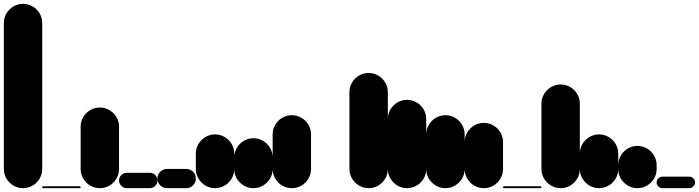

<svg xmlns="http://www.w3.org/2000/svg" viewBox="-20 -980 3640 1000"><path d="M0 -100H200V-860H0ZM100 -200Q73 -200 50 -186.5Q27 -173 13.5 -150Q0 -127 0 -100Q0 -73 13.5 -50Q27 -27 50 -13.5Q73 0 100 0Q127 0 150 -13.5Q173 -27 186.5 -50Q200 -73 200 -100Q200 -127 186.5 -150Q173 -173 150 -186.5Q127 -200 100 -200ZM100 -960Q73 -960 50 -946.5Q27 -933 13.5 -910Q0 -887 0 -860Q0 -833 13.5 -810Q27 -787 50 -773.5Q73 -760 100 -760Q127 -760 150 -773.5Q173 -787 186.5 -810Q200 -833 200 -860Q200 -887 186.5 -910Q173 -933 150 -946.5Q127 -960 100 -960Z M205 -10Q203 -10 201.5 -8.5Q200 -7 200 -5Q200 -3 201.5 -1.5Q203 0 205 0H395Q397 0 398.5 -1.5Q400 -3 400 -5Q400 -7 398.5 -8.5Q397 -10 395 -10Z M400 -100H600V-320H400ZM500 -200Q473 -200 450 -186.5Q427 -173 413.5 -150Q400 -127 400 -100Q400 -73 413.5 -50Q427 -27 450 -13.5Q473 0 500 0Q527 0 550 -13.5Q573 -27 586.5 -50Q600 -73 600 -100Q600 -127 586.5 -150Q573 -173 550 -186.5Q527 -200 500 -200ZM500 -420Q473 -420 450 -406.5Q427 -393 413.5 -370Q400 -347 400 -320Q400 -293 413.5 -270Q427 -247 450 -233.5Q473 -220 500 -220Q527 -220 550 -233.5Q573 -247 586.5 -270Q600 -293 600 -320Q600 -347 586.5 -370Q573 -393 550 -406.5Q527 -420 500 -420Z M640 -80Q624 -80 612 -68.5Q600 -57 600 -40Q600 -24 612 -12Q624 0 640 0H760Q777 0 788.5 -12Q800 -24 800 -40Q800 -57 788.5 -68.5Q777 -80 760 -80Z M850 -100Q829 -100 814.5 -85.5Q800 -71 800 -50Q800 -29 814.5 -14.5Q829 0 850 0H950Q971 0 985.5 -14.5Q1000 -29 1000 -50Q1000 -71 985.5 -85.5Q971 -100 950 -100Z M1000 -100H1200V-180H1000ZM1100 -200Q1073 -200 1050 -186.5Q1027 -173 1013.5 -150Q1000 -127 1000 -100Q1000 -73 1013.5 -50Q1027 -27 1050 -13.5Q1073 0 1100 0Q1127 0 1150 -13.5Q1173 -27 1186.5 -50Q1200 -73 1200 -100Q1200 -127 1186.5 -150Q1173 -173 1150 -186.5Q1127 -200 1100 -200ZM1100 -280Q1073 -280 1050 -266.5Q1027 -253 1013.5 -230Q1000 -207 1000 -180Q1000 -153 1013.5 -130Q1027 -107 1050 -93.5Q1073 -80 1100 -80Q1127 -80 1150 -93.5Q1173 -107 1186.5 -130Q1200 -153 1200 -180Q1200 -207 1186.5 -230Q1173 -253 1150 -266.5Q1127 -280 1100 -280Z M1200 -100H1400V-160H1200ZM1300 -200Q1273 -200 1250 -186.5Q1227 -173 1213.5 -150Q1200 -127 1200 -100Q1200 -73 1213.5 -50Q1227 -27 1250 -13.5Q1273 0 1300 0Q1327 0 1350 -13.5Q1373 -27 1386.5 -50Q1400 -73 1400 -100Q1400 -127 1386.5 -150Q1373 -173 1350 -186.5Q1327 -200 1300 -200ZM1300 -260Q1273 -260 1250 -246.5Q1227 -233 1213.5 -210Q1200 -187 1200 -160Q1200 -133 1213.5 -110Q1227 -87 1250 -73.5Q1273 -60 1300 -60Q1327 -60 1350 -73.5Q1373 -87 1386.5 -110Q1400 -133 1400 -160Q1400 -187 1386.5 -210Q1373 -233 1350 -246.5Q1327 -260 1300 -260Z M1400 -100H1600V-280H1400ZM1500 -200Q1473 -200 1450 -186.5Q1427 -173 1413.5 -150Q1400 -127 1400 -100Q1400 -73 1413.5 -50Q1427 -27 1450 -13.5Q1473 0 1500 0Q1527 0 1550 -13.5Q1573 -27 1586.5 -50Q1600 -73 1600 -100Q1600 -127 1586.5 -150Q1573 -173 1550 -186.5Q1527 -200 1500 -200ZM1500 -380Q1473 -380 1450 -366.5Q1427 -353 1413.5 -330Q1400 -307 1400 -280Q1400 -253 1413.5 -230Q1427 -207 1450 -193.5Q1473 -180 1500 -180Q1527 -180 1550 -193.5Q1573 -207 1586.5 -230Q1600 -253 1600 -280Q1600 -307 1586.5 -330Q1573 -353 1550 -366.5Q1527 -380 1500 -380Z M1600 0Q1600 0 1600 0Q1600 0 1600 0Q1600 0 1600 0Q1600 0 1600 0H1800Q1800 0 1800 0Q1800 0 1800 0Q1800 0 1800 0Q1800 0 1800 0Z M1800 -100H2000V-500H1800ZM1900 -200Q1873 -200 1850 -186.5Q1827 -173 1813.5 -150Q1800 -127 1800 -100Q1800 -73 1813.5 -50Q1827 -27 1850 -13.5Q1873 0 1900 0Q1927 0 1950 -13.5Q1973 -27 1986.5 -50Q2000 -73 2000 -100Q2000 -127 1986.5 -150Q1973 -173 1950 -186.5Q1927 -200 1900 -200ZM1900 -600Q1873 -600 1850 -586.5Q1827 -573 1813.5 -550Q1800 -527 1800 -500Q1800 -473 1813.5 -450Q1827 -427 1850 -413.5Q1873 -400 1900 -400Q1927 -400 1950 -413.5Q1973 -427 1986.5 -450Q2000 -473 2000 -500Q2000 -527 1986.5 -550Q1973 -573 1950 -586.5Q1927 -600 1900 -600Z M2000 -100H2200V-360H2000ZM2100 -200Q2073 -200 2050 -186.5Q2027 -173 2013.5 -150Q2000 -127 2000 -100Q2000 -73 2013.5 -50Q2027 -27 2050 -13.5Q2073 0 2100 0Q2127 0 2150 -13.5Q2173 -27 2186.5 -50Q2200 -73 2200 -100Q2200 -127 2186.5 -150Q2173 -173 2150 -186.5Q2127 -200 2100 -200ZM2100 -460Q2073 -460 2050 -446.5Q2027 -433 2013.5 -410Q2000 -387 2000 -360Q2000 -333 2013.5 -310Q2027 -287 2050 -273.5Q2073 -260 2100 -260Q2127 -260 2150 -273.5Q2173 -287 2186.5 -310Q2200 -333 2200 -360Q2200 -387 2186.5 -410Q2173 -433 2150 -446.5Q2127 -460 2100 -460Z M2200 -100H2400V-280H2200ZM2300 -200Q2273 -200 2250 -186.5Q2227 -173 2213.5 -150Q2200 -127 2200 -100Q2200 -73 2213.5 -50Q2227 -27 2250 -13.5Q2273 0 2300 0Q2327 0 2350 -13.5Q2373 -27 2386.5 -50Q2400 -73 2400 -100Q2400 -127 2386.5 -150Q2373 -173 2350 -186.5Q2327 -200 2300 -200ZM2300 -380Q2273 -380 2250 -366.5Q2227 -353 2213.5 -330Q2200 -307 2200 -280Q2200 -253 2213.5 -230Q2227 -207 2250 -193.5Q2273 -180 2300 -180Q2327 -180 2350 -193.5Q2373 -207 2386.5 -230Q2400 -253 2400 -280Q2400 -307 2386.5 -330Q2373 -353 2350 -366.5Q2327 -380 2300 -380Z M2400 -100H2600V-240H2400ZM2500 -200Q2473 -200 2450 -186.5Q2427 -173 2413.5 -150Q2400 -127 2400 -100Q2400 -73 2413.5 -50Q2427 -27 2450 -13.5Q2473 0 2500 0Q2527 0 2550 -13.5Q2573 -27 2586.5 -50Q2600 -73 2600 -100Q2600 -127 2586.5 -150Q2573 -173 2550 -186.5Q2527 -200 2500 -200ZM2500 -340Q2473 -340 2450 -326.5Q2427 -313 2413.5 -290Q2400 -267 2400 -240Q2400 -213 2413.5 -190Q2427 -167 2450 -153.5Q2473 -140 2500 -140Q2527 -140 2550 -153.5Q2573 -167 2586.5 -190Q2600 -213 2600 -240Q2600 -267 2586.5 -290Q2573 -313 2550 -326.5Q2527 -340 2500 -340Z M2605 -10Q2603 -10 2601.5 -8.5Q2600 -7 2600 -5Q2600 -3 2601.5 -1.5Q2603 0 2605 0H2795Q2797 0 2798.5 -1.5Q2800 -3 2800 -5Q2800 -7 2798.5 -8.5Q2797 -10 2795 -10Z M2800 -100H3000V-440H2800ZM2900 -200Q2873 -200 2850 -186.5Q2827 -173 2813.5 -150Q2800 -127 2800 -100Q2800 -73 2813.5 -50Q2827 -27 2850 -13.5Q2873 0 2900 0Q2927 0 2950 -13.5Q2973 -27 2986.5 -50Q3000 -73 3000 -100Q3000 -127 2986.5 -150Q2973 -173 2950 -186.5Q2927 -200 2900 -200ZM2900 -540Q2873 -540 2850 -526.5Q2827 -513 2813.5 -490Q2800 -467 2800 -440Q2800 -413 2813.5 -390Q2827 -367 2850 -353.5Q2873 -340 2900 -340Q2927 -340 2950 -353.5Q2973 -367 2986.5 -390Q3000 -413 3000 -440Q3000 -467 2986.5 -490Q2973 -513 2950 -526.5Q2927 -540 2900 -540Z M3000 -100H3200V-180H3000ZM3100 -200Q3073 -200 3050 -186.5Q3027 -173 3013.5 -150Q3000 -127 3000 -100Q3000 -73 3013.5 -50Q3027 -27 3050 -13.5Q3073 0 3100 0Q3127 0 3150 -13.5Q3173 -27 3186.5 -50Q3200 -73 3200 -100Q3200 -127 3186.5 -150Q3173 -173 3150 -186.5Q3127 -200 3100 -200ZM3100 -280Q3073 -280 3050 -266.5Q3027 -253 3013.5 -230Q3000 -207 3000 -180Q3000 -153 3013.5 -130Q3027 -107 3050 -93.5Q3073 -80 3100 -80Q3127 -80 3150 -93.5Q3173 -107 3186.5 -130Q3200 -153 3200 -180Q3200 -207 3186.5 -230Q3173 -253 3150 -266.5Q3127 -280 3100 -280Z M3200 -100H3400V-120H3200ZM3300 -200Q3273 -200 3250 -186.5Q3227 -173 3213.5 -150Q3200 -127 3200 -100Q3200 -73 3213.5 -50Q3227 -27 3250 -13.5Q3273 0 3300 0Q3327 0 3350 -13.5Q3373 -27 3386.5 -50Q3400 -73 3400 -100Q3400 -127 3386.5 -150Q3373 -173 3350 -186.5Q3327 -200 3300 -200ZM3300 -220Q3273 -220 3250 -206.5Q3227 -193 3213.5 -170Q3200 -147 3200 -120Q3200 -93 3213.5 -70Q3227 -47 3250 -33.5Q3273 -20 3300 -20Q3327 -20 3350 -33.5Q3373 -47 3386.5 -70Q3400 -93 3400 -120Q3400 -147 3386.5 -170Q3373 -193 3350 -206.5Q3327 -220 3300 -220Z M3430 -60Q3418 -60 3409 -51Q3400 -42 3400 -30Q3400 -18 3409 -9Q3418 0 3430 0H3570Q3582 0 3591 -9Q3600 -18 3600 -30Q3600 -42 3591 -51Q3582 -60 3570 -60Z"/></svg>

Font: Wavefont ExtraBold
Style: Regular
Weight: 800
Monospace: yes
Version: Version 3.005;gftools[0.9.33]